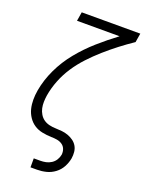

<svg xmlns="http://www.w3.org/2000/svg" viewBox="-171 -818 843 1106"><g transform="rotate(20 250.0 -265.0)"><path d="M160 205V150H200Q217 150 234 146.5Q251 143 266.5 133Q282 123 291.5 107.5Q301 92 304 75Q306 57 300 41Q294 25 280 15.5Q266 6 248.5 3Q231 0 213 0H212Q184 -1 156.5 -6.5Q129 -12 107 -26.5Q85 -41 70 -63.5Q55 -86 48.5 -112Q42 -138 42 -167Q42 -196 47 -224Q47 -224 47 -224.5Q47 -225 47 -225Q59 -293 90 -358.5Q121 -424 167.5 -481Q214 -538 269.5 -587Q325 -636 384 -680H123L132 -735H491L482 -680Q439 -651 398 -619.5Q357 -588 318 -553.5Q279 -519 243.5 -481Q208 -443 180 -400.5Q152 -358 133.5 -311Q115 -264 107 -216Q104 -196 103.5 -176Q103 -156 107 -137.5Q111 -119 121 -102.5Q131 -86 146 -75.5Q161 -65 180 -60.5Q199 -56 219 -55.5Q239 -55 258.5 -53Q278 -51 296 -44.5Q314 -38 329.5 -27Q345 -16 354.5 0Q364 16 366 35.5Q368 55 365 75Q360 103 346 129Q332 155 308 173Q284 191 256 198Q228 205 200 205Z"/></g></svg>

Font: Iosevka Curly Light Oblique
Style: Regular
Weight: 300
Italic angle: -9°
Monospace: yes
Designer: Belleve Invis
Foundry: Belleve Invis
Version: Version 11.1.0; ttfautohint (v1.8.3)